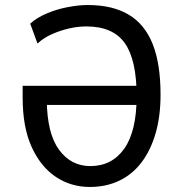

<svg xmlns="http://www.w3.org/2000/svg" viewBox="-20 -734 728 763"><path d="M337 9Q262 9 202 -31Q142 -71 106 -149.5Q70 -228 70 -346V-393H560V-317H143L166 -336Q167 -204 214.5 -139Q262 -74 339 -74Q425 -74 474 -143.5Q523 -213 523 -352Q523 -496 476 -562.5Q429 -629 323 -629Q290 -629 255 -621Q220 -613 187 -598.5Q154 -584 129 -561L100 -640Q125 -663 164.5 -680Q204 -697 248 -705.5Q292 -714 329 -714Q427 -714 491 -676Q555 -638 586.5 -559.5Q618 -481 618 -358Q618 -271 598 -203Q578 -135 541.5 -87.5Q505 -40 453 -15.5Q401 9 337 9Z"/></svg>

Font: Nunito Sans 7pt Condensed Medium
Style: Regular
Weight: 500
Width: 3
Designer: Vernon Adams
Foundry: Vernon Adams
Version: Version 3.101;gftools[0.9.27]